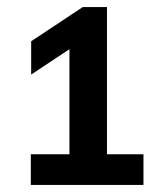

<svg xmlns="http://www.w3.org/2000/svg" viewBox="-20 -830 456 542"><path d="M176 -320.5V-748L213.5 -716L68 -619.5V-713.5L213.5 -810H282V-320.5ZM67 -308V-394.5H385V-308Z"/></svg>

Font: Encode Sans SC Condensed Thin SemiBold
Style: Regular
Weight: 600
Version: Version 3.002